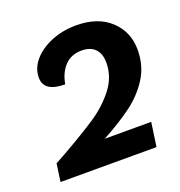

<svg xmlns="http://www.w3.org/2000/svg" viewBox="-88 -785 542 579"><g transform="rotate(-20 183.0 -496.0)"><path d="M181 -359H330L319 -282H11L19 -339L48 -355Q122 -397 164 -425Q206 -453 235 -490.5Q264 -528 264 -573Q264 -602 249 -617.5Q234 -633 206 -633Q172 -633 151.5 -611Q131 -589 125 -554Q57 -554 57 -600Q57 -630 78.5 -655Q100 -680 136.5 -695Q173 -710 216 -710Q286 -710 326 -672.5Q366 -635 366 -578Q366 -527 341.5 -488Q317 -449 278.5 -420Q240 -391 181 -359Z"/></g></svg>

Font: Krub SemiBold
Style: Italic
Weight: 600
Italic angle: -8°
Designer: Ekaluck Peanpanawate
Foundry: Cadson Demak Co.,Ltd.
Version: Version 1.000; ttfautohint (v1.6)